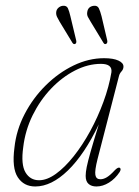

<svg xmlns="http://www.w3.org/2000/svg" viewBox="-20 -651 492 678"><path d="M324.5 -89.5Q314 -48 316.8 -33Q319.5 -18 334.5 -18Q345.5 -18 357.5 -25.2Q369.5 -32.5 386 -50.5Q397 -61.5 403 -58.5Q409 -54.5 402.5 -43.5Q387 -20 365 -6.2Q343 7.5 320.5 7.5Q303 7.5 292.8 -1.5Q282.5 -10.5 282.5 -30Q282.5 -42.5 286.2 -61.2Q290 -80 300 -115.5Q310 -151 329 -212Q278.5 -106 220 -49.2Q161.5 7.5 104.5 7.5Q64 7.5 42.8 -25Q21.5 -57.5 31 -129.5Q37.5 -191.5 67 -248.2Q96.5 -305 141.5 -349.5Q186.5 -394 239.8 -419.8Q293 -445.5 347.5 -445.5Q380 -445.5 398 -437.2Q416 -429 416 -416Q416 -406.5 409 -398.8Q402 -391 400 -382ZM62 -131Q53.5 -70 70 -42.2Q86.5 -14.5 118 -14.5Q146 -14.5 177.5 -37.2Q209 -60 240.2 -99.2Q271.5 -138.5 298.5 -188Q325.5 -237.5 345.2 -291.2Q365 -345 373.5 -396Q377 -425.5 336.5 -425.5Q290.5 -425.5 244.8 -402Q199 -378.5 160.2 -337.8Q121.5 -297 95.2 -243.8Q69 -190.5 62 -131ZM228.5 -594 249 -508.5Q251 -500 246.5 -496.5Q240.5 -493 236 -499.5L190.5 -574.5Q185.5 -583 181.5 -591.2Q177.5 -599.5 178.5 -608.5Q179.5 -617.5 186.2 -623.5Q193 -629.5 201.5 -630.5Q215 -632 219.8 -621.8Q224.5 -611.5 228.5 -594ZM338.5 -594 358.5 -509Q360.5 -500 355.5 -496.5Q349.5 -493 345.5 -499.5L300 -574.5Q294.5 -583 290.5 -591Q286.5 -599 288 -608Q290.5 -628 311 -630.5Q324 -632 329 -621.8Q334 -611.5 338.5 -594Z"/></svg>

Font: Fraunces 72pt Soft Thin
Style: Italic
Weight: 100
Italic angle: -16°
Version: Version 1.000;[0bf87f6ff]